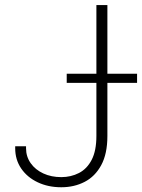

<svg xmlns="http://www.w3.org/2000/svg" viewBox="-20 -748 575 777"><path d="M228 9.8Q174.8 9.8 132.6 -10.3Q90.3 -30.3 65.9 -65.9Q41.5 -101.6 41.5 -147.9V-156.2H85.4V-147.9Q85.4 -114.3 104.2 -87.6Q123 -61 155.3 -46.1Q187.5 -31.2 228 -31.2Q267.1 -31.2 299.6 -47.9Q332 -64.5 351.1 -101.3Q370.1 -138.2 370.1 -197.8V-727.5H414.6V-197.8Q414.6 -125.5 389.6 -79.6Q364.7 -33.7 322.5 -12Q280.3 9.8 228 9.8ZM250 -412.6V-449.7H534.7V-412.6Z"/></svg>

Font: Inter Tight ExtraLight
Style: Regular
Weight: 250
Designer: Rasmus Andersson
Foundry: rsms
Version: Version 3.004